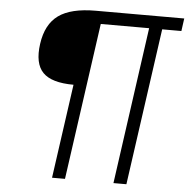

<svg xmlns="http://www.w3.org/2000/svg" viewBox="-59 -758 996 1016"><g transform="rotate(5 439.0 -250.0)"><path d="M767.1 -632.8 649.9 200.2H581.1L697.8 -632.8H440.9L323.7 200.2H254.9L325.2 -299.8Q208.5 -299.8 162.1 -347.4Q115.7 -395 130.4 -500Q145 -605 210.9 -652.6Q276.9 -700.2 408.2 -700.2H878.4L869.1 -632.8Z"/></g></svg>

Font: Fivo Sans
Style: Italic
Weight: 400
Designer: Alexander Slobzheninov
Foundry: Alexander Slobzheninov
Version: 1.0